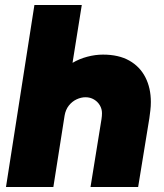

<svg xmlns="http://www.w3.org/2000/svg" viewBox="-20 -750 658 770"><path d="M4 0 118 -730H308L272 -505L271 -498Q298 -514 330 -522.5Q362 -531 393 -531Q456 -531 498.5 -507Q541 -483 563 -440Q585 -397 585 -341Q585 -324 583 -307.5Q581 -291 579 -276L534 0H343L387 -272Q388 -277 388.5 -284.5Q389 -292 389 -296Q389 -313 380.5 -327.5Q372 -342 357 -351Q342 -360 323 -360Q305 -360 287 -351.5Q269 -343 256 -326.5Q243 -310 239 -286L194 0Z"/></svg>

Font: MuseoModerno Thin Black
Style: Italic
Weight: 900
Italic angle: -9°
Version: Version 1.003